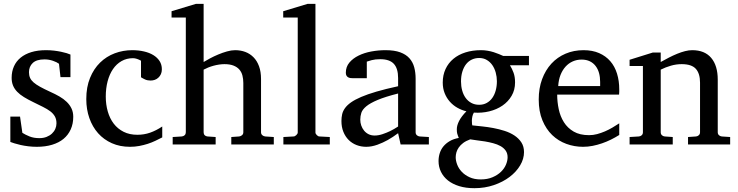

<svg xmlns="http://www.w3.org/2000/svg" viewBox="-20 -757 3866 1006"><path d="M363.8 -145Q363.8 -108.4 350.6 -79.1Q337.4 -49.8 313 -29.5Q288.6 -9.3 252.9 1.5Q217.3 12.2 172.9 12.2Q149.9 12.2 128.2 9.5Q106.4 6.8 88.1 2.7Q69.8 -1.5 55.7 -5.9Q41.5 -10.3 34.2 -13.2V-146H85L97.2 -61Q112.3 -51.3 134.5 -42.2Q156.7 -33.2 186 -33.2Q207.5 -33.2 224.1 -39.8Q240.7 -46.4 252.2 -57.1Q263.7 -67.9 269.8 -81.8Q275.9 -95.7 275.9 -110.8Q275.9 -131.8 267.6 -146.7Q259.3 -161.6 243.7 -173.6Q228 -185.5 205.3 -196.8Q182.6 -208 153.8 -222.2Q126.5 -235.4 105.5 -248.3Q84.5 -261.2 70.1 -276.1Q55.7 -291 48.3 -308.8Q41 -326.7 41 -349.1Q41 -382.3 53 -409.2Q64.9 -436 87.9 -454.8Q110.8 -473.6 144.3 -483.9Q177.7 -494.1 221.2 -494.1Q243.2 -494.1 263.2 -491.7Q283.2 -489.3 299.8 -485.8Q316.4 -482.4 329.1 -478.5Q341.8 -474.6 349.1 -471.2V-353H296.9L289.1 -422.9Q278.3 -431.2 257.3 -438.5Q236.3 -445.8 212.9 -445.8Q171.4 -445.8 151.6 -427Q131.8 -408.2 131.8 -378.9Q131.8 -361.8 137.5 -349.1Q143.1 -336.4 156 -325.2Q168.9 -314 190.2 -302.2Q211.4 -290.5 243.2 -275.9Q269.5 -264.2 291.5 -251.5Q313.5 -238.8 329.6 -223.1Q345.7 -207.5 354.7 -188.5Q363.8 -169.4 363.8 -145Z M830.1 -37.1Q813 -28.3 794.2 -19.3Q775.4 -10.3 754.2 -3.4Q732.9 3.4 709.7 7.8Q686.5 12.2 661.1 12.2Q608.4 12.2 566.2 -6.6Q523.9 -25.4 494.1 -58.8Q464.4 -92.3 448.2 -138.2Q432.1 -184.1 432.1 -237.8Q432.1 -300.8 451.7 -348.6Q471.2 -396.5 504.4 -429Q537.6 -461.4 581.3 -477.8Q625 -494.1 672.9 -494.1Q705.6 -494.1 734.1 -487.5Q762.7 -481 783.4 -468.3Q804.2 -455.6 816.2 -437Q828.1 -418.5 828.1 -394Q828.1 -379.4 823 -368.4Q817.9 -357.4 809.6 -349.9Q801.3 -342.3 790.8 -338.6Q780.3 -335 769 -335Q752.4 -335 740.2 -340.6Q728 -346.2 718.8 -352.1V-439Q708.5 -444.8 697.5 -448.5Q686.5 -452.1 676.8 -452.1Q643.6 -452.1 616.9 -437Q590.3 -421.9 572 -395Q553.7 -368.2 543.9 -331.3Q534.2 -294.4 534.2 -251Q534.2 -209.5 544.7 -172.9Q555.2 -136.2 575.9 -109.1Q596.7 -82 627.7 -66.4Q658.7 -50.8 699.7 -50.8Q734.9 -50.8 766.4 -61.8Q797.9 -72.8 830.1 -94.2Z M1191.9 0V-39.1L1232.9 -42Q1241.7 -43 1248.3 -48.8Q1254.9 -54.7 1254.9 -64V-321.8Q1254.9 -343.3 1250.2 -361.3Q1245.6 -379.4 1234.1 -392.6Q1222.7 -405.8 1203.6 -413.3Q1184.6 -420.9 1155.8 -420.9Q1142.6 -420.9 1127.9 -418.7Q1113.3 -416.5 1098.9 -412.6Q1084.5 -408.7 1071 -403.3Q1057.6 -397.9 1046.9 -392.1V-64Q1046.9 -54.7 1052.2 -48.8Q1057.6 -43 1066.9 -42L1109.9 -39.1V0H884.8V-39.1L932.6 -42Q941.9 -43 947.8 -48.8Q953.6 -54.7 953.6 -64V-665H878.9V-698.2L1006.8 -736.8H1046.9V-432.1Q1060.5 -440.4 1080.6 -451.2Q1100.6 -461.9 1123.3 -471.4Q1146 -481 1169.2 -487.5Q1192.4 -494.1 1211.9 -494.1Q1240.7 -494.1 1265.4 -484.9Q1290 -475.6 1308.3 -457Q1326.7 -438.5 1337.2 -409.9Q1347.7 -381.3 1347.7 -342.8V-64Q1347.7 -54.7 1354.2 -48.8Q1360.8 -43 1369.6 -42L1414.6 -39.1V0Z M1464.8 0V-39.1L1518.1 -42Q1524.9 -42 1532.5 -49.1Q1540 -56.2 1540 -63V-665H1463.9V-698.2L1591.8 -736.8H1632.8V-63Q1632.8 -56.2 1639.9 -49.1Q1647 -42 1653.8 -42L1708 -39.1V0Z M2065.9 -267.1Q1998.5 -250 1959 -233.4Q1919.4 -216.8 1899.2 -200Q1878.9 -183.1 1873.3 -165.8Q1867.7 -148.4 1867.7 -129.9Q1867.7 -114.3 1872.8 -99.4Q1877.9 -84.5 1887.5 -72.8Q1897 -61 1910.9 -54Q1924.8 -46.9 1942.9 -46.9Q1962.9 -46.9 1984.6 -54.2Q2006.3 -61.5 2024.4 -70.3Q2045.4 -80.6 2065.9 -94.2ZM2079.1 0 2065.9 -59.1Q2039.6 -39.1 2011.7 -23.4Q1999.5 -16.6 1985.8 -10.3Q1972.2 -3.9 1957.8 1.2Q1943.4 6.3 1928.5 9.3Q1913.6 12.2 1898.9 12.2Q1871.6 12.2 1847.9 2.9Q1824.2 -6.3 1806.6 -23.9Q1789.1 -41.5 1779.1 -66.4Q1769 -91.3 1769 -123Q1769 -141.6 1772.7 -158.2Q1776.4 -174.8 1787.6 -190.4Q1798.8 -206.1 1819.1 -220.5Q1839.4 -234.9 1872.3 -249Q1905.3 -263.2 1952.9 -277.1Q2000.5 -291 2065.9 -305.2V-348.1Q2065.9 -398.4 2043.5 -422.6Q2021 -446.8 1972.7 -446.8Q1946.3 -446.8 1927.7 -441.9Q1909.2 -437 1901.9 -434.1V-347.2H1829.1Q1822.3 -347.2 1815.7 -348.1Q1809.1 -349.1 1803.7 -352.3Q1798.3 -355.5 1795.2 -361.1Q1792 -366.7 1792 -376Q1792 -406.7 1810.5 -429Q1829.1 -451.2 1858.9 -465.8Q1888.7 -480.5 1925.8 -487.3Q1962.9 -494.1 2000 -494.1Q2046.4 -494.1 2076.9 -482.9Q2107.4 -471.7 2125.2 -451.7Q2143.1 -431.6 2150.4 -404.3Q2157.7 -377 2157.7 -344.2V-64Q2157.7 -54.7 2163.8 -48.8Q2169.9 -43 2178.7 -42L2227.1 -39.1V0Z M2639.6 66.9Q2639.6 46.4 2629.4 32Q2619.1 17.6 2602.3 8.3Q2585.4 -1 2564.2 -6.6Q2543 -12.2 2521.2 -15.9Q2499.5 -19.5 2479.2 -21.7Q2459 -23.9 2443.8 -26.9Q2421.9 -19 2407.2 -8.1Q2392.6 2.9 2383.8 15.6Q2375 28.3 2371.3 41.5Q2367.7 54.7 2367.7 66.9Q2367.7 85 2375.5 105.5Q2383.3 126 2399.4 143.1Q2415.5 160.2 2440.2 171.6Q2464.8 183.1 2498.5 183.1Q2534.2 183.1 2560.8 171.6Q2587.4 160.2 2605 143.1Q2622.6 126 2631.1 105.5Q2639.6 85 2639.6 66.9ZM2583.5 -331.1Q2583.5 -354.5 2577.4 -376.7Q2571.3 -398.9 2559.6 -415.8Q2547.9 -432.6 2530.5 -442.9Q2513.2 -453.1 2490.7 -453.1Q2469.7 -453.1 2452.1 -444.8Q2434.6 -436.5 2422.1 -420.7Q2409.7 -404.8 2402.6 -381.8Q2395.5 -358.9 2395.5 -330.1Q2395.5 -305.2 2401.6 -283Q2407.7 -260.7 2419.7 -244.1Q2431.6 -227.5 2449.5 -217.8Q2467.3 -208 2490.7 -208Q2513.2 -208 2530.5 -217.8Q2547.9 -227.5 2559.6 -244.1Q2571.3 -260.7 2577.4 -283.2Q2583.5 -305.7 2583.5 -331.1ZM2651.9 -415Q2663.1 -397 2670.9 -375.7Q2678.7 -354.5 2678.7 -325.2Q2678.7 -285.6 2660.6 -254.9Q2642.6 -224.1 2612.5 -203.6Q2582.5 -183.1 2543.7 -173.6Q2504.9 -164.1 2462.9 -167Q2457 -157.2 2454.8 -146Q2452.6 -134.8 2452.4 -125Q2452.1 -115.2 2453.1 -108.2Q2454.1 -101.1 2454.6 -100.1Q2477.1 -97.7 2505.9 -94.7Q2534.7 -91.8 2564.7 -86.2Q2594.7 -80.6 2623.8 -71.3Q2652.8 -62 2675.3 -47.1Q2697.8 -32.2 2711.7 -11Q2725.6 10.3 2725.6 40Q2725.6 75.7 2705.3 109.6Q2685.1 143.6 2649.9 170.2Q2614.7 196.8 2567.4 212.9Q2520 229 2465.8 229Q2420.9 229 2386 218.3Q2351.1 207.5 2327.1 188.5Q2303.2 169.4 2290.5 143.3Q2277.8 117.2 2277.8 86.9Q2277.8 64.9 2284.2 45.2Q2290.5 25.4 2303.7 9.5Q2316.9 -6.3 2336.7 -17.8Q2356.4 -29.3 2383.8 -34.2Q2380.9 -42 2378.9 -47.1Q2377 -52.2 2375.7 -56.9Q2374.5 -61.5 2374 -66.7Q2373.5 -71.8 2373.5 -80.1Q2373.5 -99.6 2385.5 -123.3Q2397.5 -147 2423.8 -173.8Q2398.9 -179.7 2376.5 -192.4Q2354 -205.1 2336.9 -224.4Q2319.8 -243.7 2309.8 -268.8Q2299.8 -293.9 2299.8 -324.2Q2299.8 -363.8 2314.5 -395.3Q2329.1 -426.8 2355.5 -448.7Q2381.8 -470.7 2418.7 -482.4Q2455.6 -494.1 2500.5 -494.1Q2518.1 -494.1 2534.9 -491.2Q2551.8 -488.3 2566.7 -483.6Q2581.5 -479 2594.2 -473.6Q2606.9 -468.3 2616.7 -463.9H2751.5V-415Z M3224.6 -49.8Q3203.6 -36.6 3180.9 -25.4Q3158.2 -14.2 3134 -5.9Q3109.9 2.4 3085 7.3Q3060.1 12.2 3034.7 12.2Q2989.3 12.2 2947.3 -3.2Q2905.3 -18.6 2873.3 -49.3Q2841.3 -80.1 2822 -126.7Q2802.7 -173.3 2802.7 -235.8Q2802.7 -294.4 2820.3 -342Q2837.9 -389.6 2869.1 -423.6Q2900.4 -457.5 2943.4 -475.8Q2986.3 -494.1 3037.6 -494.1Q3084 -494.1 3119.1 -478.8Q3154.3 -463.4 3177.7 -436.3Q3201.2 -409.2 3212.9 -371.3Q3224.6 -333.5 3224.6 -289.1V-275.9Q3224.6 -268.1 3223.6 -261.2H2899.4Q2899.4 -223.1 2907.5 -185.1Q2915.5 -147 2934.6 -116.7Q2953.6 -86.4 2985.8 -67.6Q3018.1 -48.8 3066.4 -48.8Q3087.9 -48.8 3108.9 -54.4Q3129.9 -60.1 3150.1 -68.8Q3170.4 -77.6 3189 -88.6Q3207.5 -99.6 3224.6 -110.8ZM3124.5 -328.1Q3124.5 -353 3118.7 -374.3Q3112.8 -395.5 3100.8 -411.1Q3088.9 -426.8 3070.6 -435.8Q3052.2 -444.8 3027.3 -444.8Q3002.4 -444.8 2981 -435.3Q2959.5 -425.8 2943.1 -407.7Q2926.8 -389.6 2916.7 -364Q2906.7 -338.4 2904.8 -306.2H3124.5Z M3585 0V-39.1L3627 -42Q3635.7 -43 3641.8 -48.8Q3647.9 -54.7 3647.9 -64V-324.2Q3647.9 -371.6 3626 -396.2Q3604 -420.9 3551.8 -420.9Q3522.9 -420.9 3495.1 -412.8Q3467.3 -404.8 3441.9 -392.1V-64Q3441.9 -54.7 3447.8 -48.8Q3453.6 -43 3462.9 -42L3504.9 -39.1V0H3278.8V-39.1L3327.6 -42Q3336.9 -43 3342.8 -48.8Q3348.6 -54.7 3348.6 -64V-411.1H3278.8V-443.8L3400.9 -481.9H3441.9V-432.1Q3462.9 -443.8 3484.6 -455.1Q3506.3 -466.3 3527.8 -475.1Q3549.3 -483.9 3569.3 -489Q3589.4 -494.1 3606.9 -494.1Q3672.4 -494.1 3706.5 -453.6Q3740.7 -413.1 3740.7 -339.8V-64Q3740.7 -54.7 3746.8 -48.8Q3752.9 -43 3761.7 -42L3805.7 -39.1V0Z"/></svg>

Font: BabelStone Ogham Lithic
Style: Regular
Weight: 400
Designer: Andrew West
Foundry: BabelStone
Version: Version 1.02 March 14, 2022